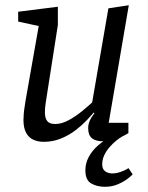

<svg xmlns="http://www.w3.org/2000/svg" viewBox="-20 -533 563 730"><path d="M146.4 6.2Q123.8 6.2 106.6 -1.8Q89.3 -9.7 79.3 -28.2Q69.2 -46.6 69.2 -77.1Q69.2 -88.3 70.4 -101.5Q71.5 -114.6 73.7 -127.4Q75.8 -140.1 77 -149.3L127.2 -434L49.1 -451V-488.4L200 -507.4V-438.1L155.8 -155.3Q154.8 -148.9 153.5 -140Q152.2 -131.1 151.5 -122.4Q150.7 -113.8 150.7 -105.2Q150.7 -84.8 159.2 -73.2Q167.7 -61.5 190 -61.5Q214.9 -61.5 242.3 -76.7Q269.7 -91.9 293.6 -111.7Q317.5 -131.5 330.4 -143.6L392.1 -501.3L469.7 -513.1L393.3 -66H468.2V-26.9Q458.3 -20.4 432.3 -8Q406.3 4.4 373.9 4.4Q344 4.4 329.6 -7.4Q315.2 -19.1 315.2 -45.7Q315.2 -59.7 321 -73.4Q326.8 -87 339.1 -103L336.1 -105Q326.9 -93.9 309.3 -75.2Q291.6 -56.6 267.2 -37.8Q242.8 -19.1 212.2 -6.5Q181.5 6.2 146.4 6.2ZM379 177.2Q348.4 177.2 326.5 164.3Q304.6 151.4 304.6 114.4Q304.6 87.7 317.4 63.7Q330.2 39.8 353 19.7Q375.8 -0.3 405.5 -13.7H444.3Q434.5 -8.5 421.4 2.2Q408.4 12.8 396.2 26.7Q384.1 40.7 376.3 57.3Q368.6 74 368.6 91.5Q368.6 110.2 379.9 118.3Q391.2 126.4 407 126.4Q422.4 126.4 439 120.5Q455.5 114.7 468.7 106.4L484.4 129.9Q481.3 133.9 466.6 145.6Q452 157.2 429.1 167.2Q406.3 177.2 379 177.2Z"/></svg>

Font: Faustina Light
Style: Italic
Weight: 300
Italic angle: -8°
Designer: Alfonso Garcia
Foundry: http://www.omnibus-type.com
Version: Version 1.200